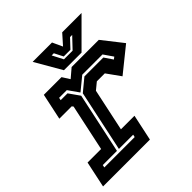

<svg xmlns="http://www.w3.org/2000/svg" viewBox="-190 -835 972 972"><g transform="rotate(-45 296.0 -349.0)"><path d="M-2.5 0 27.5 -141H124.5L178 -391.5L172 -399H83.5L113.5 -540H240L265.5 -500L312.5 -540H507L593 -430.5L461.5 -324.5L408.5 -398.5H351.5L314.5 -368L266 -140.5H363L333 0ZM70 -63.5H287.5L290.5 -77.5H188.5L258.5 -406L324.5 -460.5H460L490.5 -415.5L502.5 -424.5L468 -474.5H323L253 -417L212.5 -474.5H157.5L154.5 -460.5H203.5L244 -403L174.5 -77.5H73ZM273.5 -556 191.5 -698H330L355 -644L403 -698H541.5L399.5 -556ZM312.5 -595H374.5L429.5 -653H414L370 -606H322L298 -653H282.5Z"/></g></svg>

Font: Tourney Thin
Style: Bold Italic
Weight: 700
Italic angle: -12°
Version: Version 1.015